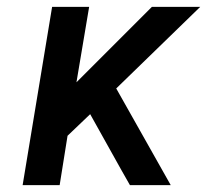

<svg xmlns="http://www.w3.org/2000/svg" viewBox="-20 -540 640 560"><path d="M46 0 132 -520H240L203 -300L423 -520H564L319 -282L478 0H359L334 -44L243 -207L177 -144L154 0Z"/></svg>

Font: Iosevka SS04 SmBd Ex Obl
Style: Regular
Weight: 600
Width: 7
Italic angle: -9°
Monospace: yes
Designer: Belleve Invis
Foundry: Belleve Invis
Version: Version 19.0.0; ttfautohint (v1.8.4)